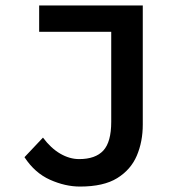

<svg xmlns="http://www.w3.org/2000/svg" viewBox="-20 -674 640 706"><path d="M274 12Q220 12 164 -13Q108 -38 70 -96L138 -168Q167 -129 201.5 -109Q236 -89 271 -89Q331 -89 360 -120.5Q389 -152 389 -226V-557H124V-654H505V-216Q505 -153 483 -101.5Q461 -50 411 -19Q361 12 274 12Z"/></svg>

Font: Source Code Pro SemiBold
Style: Regular
Weight: 600
Monospace: yes
Designer: Paul D. Hunt, Teo Tuominen
Foundry: Adobe Systems Incorporated
Version: Version 1.018;hotconv 1.0.116;makeotfexe 2.5.65601